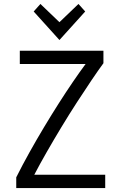

<svg xmlns="http://www.w3.org/2000/svg" viewBox="-20 -949 600 969"><path d="M62 0V-54Q93 -116 129 -180.5Q165 -245 202.5 -307.5Q240 -370 277 -428Q314 -486 348.5 -536.5Q383 -587 412 -626H80V-693H502V-630Q477 -596 442.5 -545Q408 -494 368.5 -433Q329 -372 290 -307.5Q251 -243 215.5 -181Q180 -119 153 -67H511V0ZM280 -747 150 -891 184 -929 280 -837 376 -929 410 -891Z"/></svg>

Font: Ubuntu Sans Mono
Style: Regular
Weight: 400
Monospace: yes
Designer: Dalton Maag Ltd
Foundry: Dalton Maag Ltd
Version: Version 1.006